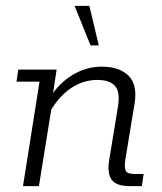

<svg xmlns="http://www.w3.org/2000/svg" viewBox="-20 -631 549 651"><path d="M58 0 114 -354H36L42 -395H172L156 -290L149 -300Q181 -350 227 -377.5Q273 -405 325 -405Q385 -405 416 -374Q447 -343 436 -278L405 -90Q401 -64 406 -52.5Q411 -41 438 -41H467L461 0H419Q374 0 358.5 -22Q343 -44 350 -87L380 -270Q388 -319 370 -339.5Q352 -360 310 -360Q262 -360 220.5 -332Q179 -304 148 -250L159 -292L112 0ZM287 -477 233 -611H283L315 -477Z"/></svg>

Font: Rokkitt SemiBold Light
Style: Italic
Weight: 300
Italic angle: -9°
Version: Version 3.103